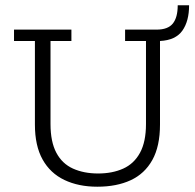

<svg xmlns="http://www.w3.org/2000/svg" viewBox="-20 -695 736 726"><path d="M348 11Q277 11 223.5 -14.5Q170 -40 141 -92Q112 -144 112 -224V-540H33V-583H250V-540H171V-226Q171 -159 193 -117.5Q215 -76 256 -57.5Q297 -39 351 -39Q405 -39 446 -57.5Q487 -76 509.5 -117.5Q532 -159 532 -226V-540H453V-583H572Q615 -583 633.5 -606Q652 -629 652 -675H695Q695 -615 669.5 -579Q644 -543 585 -540V-224Q585 -142 556 -90Q527 -38 474 -13.5Q421 11 348 11Z"/></svg>

Font: Rokkitt Light
Style: Regular
Weight: 300
Version: Version 3.103